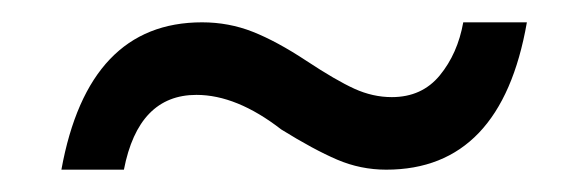

<svg xmlns="http://www.w3.org/2000/svg" viewBox="-20 -407 527 172"><path d="M326 -255Q303 -255 282 -264Q261 -273 232 -291Q192 -322 156 -322Q104 -322 91 -255H35Q59 -387 161 -387Q185 -387 206.5 -378.5Q228 -370 254.5 -352.5Q281 -335 297.5 -327.5Q314 -320 331 -320Q358 -320 374 -339.5Q390 -359 395 -387H452Q429 -255 326 -255Z"/></svg>

Font: Ulagadi Sans Light
Style: Regular
Weight: 300
Designer: Ninad Kale (Devanagari), Jonny Pinhorn (Latin)
Foundry: Indian Type Foundry
Version: Version 3.01;March 29, 2020;FontCreator 12.0.0.2522 64-bit; 